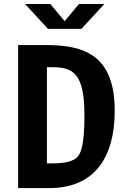

<svg xmlns="http://www.w3.org/2000/svg" viewBox="-20 -960 660 980"><path d="M72.5 0H232C463 0 565.5 -157.5 565.5 -394C565.5 -683 405.5 -728.5 219.5 -730H72.5ZM108 -939.5H237L310 -852L383 -939.5H512.5L395.5 -812.5H225ZM219.5 -126V-617H244C350.5 -617 411 -590 411 -371C411 -214.5 392.5 -171 367.5 -152C342 -133 301 -126 242.5 -126Z"/></svg>

Font: Monaspace Argon
Style: Bold
Weight: 700
Designer: Riley Cran & the Lettermatic Team
Foundry: Lettermatic
Version: Version 1.000 (Monaspace Argon)